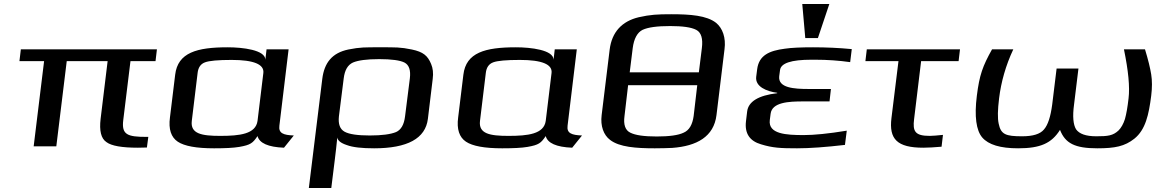

<svg xmlns="http://www.w3.org/2000/svg" viewBox="-20 -730 5808 958"><path d="M595 -131 631 -425H756L763 -484H84L77 -425H200L148 0H261L313 -425H517L482 -137C475 -78 484 -39 511 -21C536 -2 589 7 668 7C676 7 704 6 713 6L720 -47H711C615 -47 586 -58 595 -131Z M1374 -103 1420 -484H1310L1304 -432C1304 -481 1190 -494 1116 -494C963 -494 867 -468 854 -357L828 -144C820 -85 834 -45 867 -23C900 -1 960 10 1048 10C1103 10 1145 8 1174 3C1231 -7 1241 -16 1265 -51C1274 -16 1318 4 1397 7L1446 -54C1394 -56 1369 -65 1374 -103ZM1079 -52C987 -52 929 -62 937 -127L966 -366C969 -393 981 -411 1003 -419C1024 -427 1069 -431 1136 -431C1246 -431 1299 -409 1294 -366L1265 -127C1256 -61 1176 -52 1079 -52Z M1663 -44C1665 -29 1680 -16 1711 -6C1740 5 1786 10 1847 10C2013 10 2103 -39 2115 -137L2139 -336C2143 -365 2140 -390 2131 -411C2114 -452 2092 -471 2035 -483C1978 -495 1952 -494 1878 -494C1803 -494 1778 -495 1718 -483C1637 -466 1598 -417 1588 -336L1521 208H1633L1650 71C1653 50 1661 -23 1663 -44ZM2001 -149C1996 -108 1981 -82 1956 -71C1929 -60 1886 -54 1825 -54C1765 -54 1722 -60 1699 -73C1676 -86 1667 -111 1671 -149L1695 -339C1700 -380 1715 -406 1741 -418C1767 -429 1810 -435 1872 -435C1934 -435 1976 -429 1998 -418C2021 -406 2030 -380 2025 -339Z M2812 -103 2858 -484H2748L2742 -432C2742 -481 2628 -494 2554 -494C2401 -494 2305 -468 2292 -357L2266 -144C2258 -85 2272 -45 2305 -23C2338 -1 2398 10 2486 10C2541 10 2583 8 2612 3C2669 -7 2679 -16 2703 -51C2712 -16 2756 4 2835 7L2884 -54C2832 -56 2807 -65 2812 -103ZM2517 -52C2425 -52 2367 -62 2375 -127L2404 -366C2407 -393 2419 -411 2441 -419C2462 -427 2507 -431 2574 -431C2684 -431 2737 -409 2732 -366L2703 -127C2694 -61 2614 -52 2517 -52Z M3595 -484C3603 -542 3585 -590 3553 -616C3506 -653 3424 -659 3329 -659C3259 -659 3225 -657 3167 -644C3083 -624 3033 -570 3022 -483L2982 -156C2975 -101 2992 -56 3024 -32C3070 4 3154 10 3247 10C3281 10 3309 9 3334 8C3457 -1 3542 -48 3555 -156ZM3441 -151C3435 -108 3419 -80 3391 -68C3364 -55 3319 -49 3257 -49C3194 -49 3151 -55 3125 -68C3100 -80 3090 -108 3096 -151L3114 -305H3459ZM3137 -490C3143 -537 3160 -568 3186 -581C3214 -594 3259 -600 3324 -600C3386 -600 3429 -594 3454 -581C3479 -568 3488 -537 3482 -490L3467 -369H3122Z M3821 -131 3825 -162C3832 -220 3915 -224 3988 -224H4119L4126 -286H4016C3942 -286 3861 -291 3868 -350L3872 -380C3876 -415 3928 -432 4028 -432H4048C4107 -432 4165 -428 4222 -420L4230 -485C4167 -491 4103 -494 4037 -494C3977 -494 3929 -492 3896 -487C3818 -477 3767 -454 3758 -385L3753 -346C3748 -298 3804 -274 3858 -267V-265C3764 -254 3714 -223 3708 -174L3702 -124C3695 -63 3722 -26 3777 -10C3835 8 3875 10 3957 10C4021 10 4101 4 4196 -7L4205 -78C4113 -63 4042 -56 3990 -56C3903 -56 3812 -61 3821 -131ZM4061 -540 4118 -710H3983L3998 -540Z M4541 -136 4576 -425H4763L4770 -484H4305L4298 -425H4463L4428 -141C4415 -36 4456 7 4587 7C4612 7 4642 5 4678 2L4685 -57C4656 -54 4633 -52 4619 -52C4546 -52 4533 -74 4541 -136Z M4854 -252C4841 -149 4851 -79 4881 -44C4912 -8 4971 10 5060 10C5171 10 5227 -15 5269 -82C5295 -15 5343 10 5455 10C5544 10 5592 0 5640 -38C5696 -83 5712 -158 5724 -252C5729 -292 5729 -328 5724 -359C5719 -390 5709 -432 5693 -484H5588C5610 -377 5618 -296 5611 -239C5606 -195 5600 -161 5593 -136C5585 -111 5574 -92 5561 -79C5533 -53 5508 -50 5450 -50C5398 -50 5365 -62 5349 -85C5335 -108 5331 -149 5339 -208L5361 -388H5252L5230 -208C5222 -148 5209 -107 5189 -84C5170 -61 5134 -50 5080 -50C4998 -50 4974 -59 4963 -113C4957 -140 4958 -182 4965 -239C4975 -321 4998 -403 5036 -484H4930C4883 -400 4867 -356 4854 -252Z"/></svg>

Font: Gamestation Extended
Style: Italic
Weight: 400
Width: 7
Designer: Jonas Hecksher
Foundry: Jonas Hecksher, Playtypeª, e-types AS
Version: Version 1.003